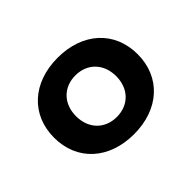

<svg xmlns="http://www.w3.org/2000/svg" viewBox="-83 -904 575 575"><g transform="rotate(-45 204.5 -617.0)"><path d="M204 -779C98 -779 27 -714 27 -617C27 -520 98 -455 204 -455C310 -455 381 -520 381 -617C381 -714 310 -779 204 -779ZM204 -704C254 -704 289 -669 289 -616C289 -563 254 -528 204 -528C154 -528 119 -563 119 -616C119 -669 154 -704 204 -704Z"/></g></svg>

Font: Montserrat_SPRD_medium Medium
Style: Regular
Weight: 400
Designer: Julieta Ulanovsky edited by Nelly Hempel
Foundry: Julieta Ulanovsky
Version: Version 4.000;PS 004.000;hotconv 1.0.88;makeotf.lib2.5.64775